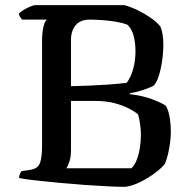

<svg xmlns="http://www.w3.org/2000/svg" viewBox="-20 -724 743 744"><path d="M465 0Q438 0 397 -2Q356 -4 307.5 -7.5Q259 -11 211 -15.5Q163 -20 121.5 -24.5Q80 -29 54 -34Q54 -42 57 -49.5Q60 -57 64 -61L93 -65Q113 -68 123.5 -76Q134 -84 138.5 -105Q143 -126 143 -166V-568Q143 -595 148 -618.5Q153 -642 162 -648H65Q63 -652 59 -656.5Q55 -661 53 -671Q59 -678 71.5 -685.5Q84 -693 97 -698.5Q110 -704 116 -704H462Q488 -697 514.5 -684Q541 -671 564 -655Q587 -639 601 -622Q607 -609 610 -590.5Q613 -572 613 -552Q613 -520 608 -486.5Q603 -453 594.5 -427.5Q586 -402 574 -391Q560 -384 535 -375.5Q510 -367 484 -363L483 -359Q530 -354 568 -340Q606 -326 623 -314Q634 -293 638 -266.5Q642 -240 642 -215Q642 -193 639 -171Q636 -149 631.5 -129Q627 -109 620 -91Q610 -76 583 -55.5Q556 -35 524 -19Q492 -3 465 0ZM237 -72H489Q502 -84 510 -105Q518 -126 522 -151.5Q526 -177 526 -201Q526 -221 523 -242Q520 -263 515 -281Q503 -291 480.5 -303Q458 -315 425 -324Q392 -333 346 -333H255V-140Q255 -116 249 -98Q243 -80 237 -72ZM255 -390Q296 -391 332 -392.5Q368 -394 402.5 -396.5Q437 -399 471 -403Q488 -426 496.5 -458.5Q505 -491 505 -525Q505 -557 498 -584.5Q491 -612 474 -628Q457 -635 431 -639.5Q405 -644 377.5 -646Q350 -648 328 -648Q291 -648 273 -626Q255 -604 255 -569Z"/></svg>

Font: Texturina Medium
Style: Regular
Weight: 500
Designer: Guillermo Torres Carreño
Foundry: Omnibus-Type
Version: Version 1.003